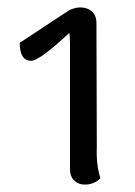

<svg xmlns="http://www.w3.org/2000/svg" viewBox="-20 -727 365 518"><path d="M209 -229Q191.4 -229 180.2 -240Q168.9 -251 168.9 -270V-606.9Q168.9 -628.4 167 -638.2Q86.4 -563 64 -563Q33.2 -563 33.2 -611.8Q35.6 -612.8 63.5 -631.3Q91.3 -649.9 124.3 -671.6Q157.2 -693.4 168 -700.2Q184.1 -707 196.8 -707Q215.8 -707 228 -695.8Q240.2 -684.6 240.2 -665L241.2 -329.1Q239.3 -281.2 251 -246.1Q233.9 -229 209 -229Z"/></svg>

Font: Arima Madurai Medium
Style: Regular
Weight: 500
Designer: Joana Correia and Natanael Gama
Foundry: NDISCOVER
Version: Version 1.019;PS 001.019;hotconv 1.0.88;makeotf.lib2.5.64775